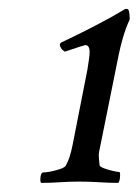

<svg xmlns="http://www.w3.org/2000/svg" viewBox="-20 -768 311 430"><path d="M72.3 -358.4Q70.3 -360.4 70.3 -364.3Q70.3 -381.8 77.1 -381.8Q86.9 -381.8 105.5 -386.7Q124 -391.6 127 -396.5Q136.7 -413.1 142.6 -443.4L175.8 -612.3Q177.7 -625 179.2 -634.8Q180.7 -644.5 180.7 -651.4Q180.7 -667 170.9 -667Q168.9 -667 125 -652.3Q123 -654.3 120.6 -655.8Q118.2 -657.2 116.2 -661.1Q111.3 -668.9 117.2 -672.9Q119.1 -673.8 143.6 -685.5Q168 -697.3 200.7 -714.4Q233.4 -731.4 260.7 -748H264.6Q270.5 -748 270.5 -724.6Q261.7 -705.1 255.9 -685.5Q250 -666 246.1 -646.5L205.1 -443.4Q201.2 -426.8 201.2 -420.4Q201.2 -414.1 203.1 -397.5Q204.1 -394.5 212.9 -391.1Q221.7 -387.7 232.4 -385.3Q243.2 -382.8 247.1 -382.8Q249 -382.8 249 -377Q249 -363.3 245.1 -358.4Q223.6 -358.4 201.7 -359.9Q179.7 -361.3 157.2 -361.3Q135.7 -361.3 114.7 -359.9Q93.8 -358.4 72.3 -358.4Z"/></svg>

Font: Crimson Text
Style: Italic
Weight: 400
Italic angle: -11°
Designer: Sebastian Kosch
Foundry: Sebastian Kosch
Version: Version 1.100; ttfautohint (v1.8.4)